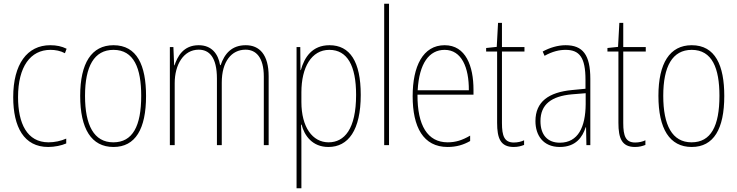

<svg xmlns="http://www.w3.org/2000/svg" viewBox="-20 -846 3964 1032"><path d="M239 -56C274 -56 311 -64 336 -75V-101C307 -88 273 -81 241 -81C125 -81 77 -183 77 -324C77 -488 144 -578 251 -578C278 -578 305 -573 329 -560L338 -584C312 -597 284 -603 250 -603C126 -603 51 -501 51 -324C51 -163 109 -56 239 -56Z M765 -330C765 -494 717 -603 590 -603C472 -603 411 -506 411 -331C411 -154 471 -56 590 -56C708 -56 765 -153 765 -330ZM437 -331C437 -489 486 -578 590 -578C700 -578 739 -479 739 -331C739 -168 693 -81 589 -81C485 -81 437 -173 437 -331Z M1301 -603C1226 -603 1187 -558 1166 -496H1163C1153 -556 1118 -603 1048 -603C965 -603 934 -542 918 -495H916L912 -593H893V-66H919V-399C919 -499 967 -579 1048 -579C1103 -579 1146 -541 1146 -423V-66H1172V-402C1172 -515 1224 -579 1300 -579C1355 -579 1398 -539 1398 -434V-66H1424V-436C1424 -552 1375 -603 1301 -603Z M1751 -603C1658 -603 1616 -538 1597 -469H1595L1594 -593H1574V166H1600V-87C1600 -122 1599 -154 1598 -176H1601C1616 -117 1659 -56 1745 -56C1852 -56 1919 -146 1919 -336C1919 -515 1861 -603 1751 -603ZM1750 -578C1847 -578 1894 -493 1894 -336C1894 -152 1831 -81 1746 -81C1660 -81 1600 -162 1600 -298V-350C1600 -484 1654 -578 1750 -578Z M2071 -66V-826H2045V-66Z M2370 -603C2253 -603 2198 -489 2198 -329C2198 -163 2255 -56 2386 -56C2434 -56 2472 -68 2507 -88V-117C2464 -92 2429 -81 2386 -81C2278 -81 2223 -172 2224 -337H2525V-364C2525 -490 2484 -603 2370 -603ZM2370 -578C2461 -578 2501 -483 2500 -361H2225C2233 -506 2287 -578 2370 -578Z M2742 -80C2691 -80 2678 -115 2678 -185V-569H2799V-593H2678V-723H2657L2650 -594L2593 -588V-569H2652V-186C2652 -103 2670 -56 2741 -56C2765 -56 2781 -61 2797 -67V-92C2783 -85 2763 -80 2742 -80Z M3020 -603C2979 -603 2935 -590 2897 -569L2907 -546C2950 -570 2987 -578 3020 -578C3095 -578 3127 -537 3127 -417V-369L3054 -362C2930 -350 2858 -300 2858 -195C2858 -119 2899 -56 2989 -56C3075 -56 3111 -109 3128 -162H3130L3132 -66H3153V-422C3153 -552 3112 -603 3020 -603ZM3054 -339 3128 -345V-286C3127 -164 3088 -79 2989 -79C2923 -79 2885 -121 2885 -195C2885 -285 2944 -329 3054 -339Z M3394 -80C3343 -80 3330 -115 3330 -185V-569H3451V-593H3330V-723H3309L3302 -594L3245 -588V-569H3304V-186C3304 -103 3322 -56 3393 -56C3417 -56 3433 -61 3449 -67V-92C3435 -85 3415 -80 3394 -80Z M3873 -330C3873 -494 3825 -603 3698 -603C3580 -603 3519 -506 3519 -331C3519 -154 3579 -56 3698 -56C3816 -56 3873 -153 3873 -330ZM3545 -331C3545 -489 3594 -578 3698 -578C3808 -578 3847 -479 3847 -331C3847 -168 3801 -81 3697 -81C3593 -81 3545 -173 3545 -331Z"/></svg>

Font: Noto Sans Malayalam UI Condensed Thin
Style: Regular
Weight: 100
Width: 3
Designer: Jelle Bosma - Monotype Design Team
Foundry: Monotype Imaging Inc.
Version: Version 2.104